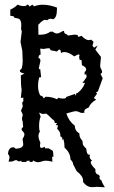

<svg xmlns="http://www.w3.org/2000/svg" viewBox="-20 -690 484 818"><path d="M222.7 -267.1 228.5 -273.4Q236.8 -270 250.5 -270Q262.2 -270 262.2 -276.9L299.3 -290L303.2 -281.7L305.7 -293.9H310.5Q333.5 -311.5 342.3 -337.4L331.1 -335.9L349.1 -361.8L347.2 -374.5L340.8 -371.1L340.3 -382.8Q347.2 -388.7 347.2 -394.5Q347.2 -404.3 329.1 -412.1L327.1 -435.5L319.8 -433.6L316.9 -447.3L318.8 -454.6Q318.8 -458 315.4 -458Q310.5 -458 296.4 -449.7Q272 -468.3 254.4 -468.3Q246.6 -468.3 239.7 -464.4Q238.8 -479 233.9 -479Q230 -479 222.7 -470.7L194.8 -476.1Q194.8 -484.4 187.5 -484.4Q178.7 -484.4 166.5 -481.4L151.4 -482.9L153.3 -458Q144 -456.1 144 -443.4Q152.3 -440.4 152.3 -430.2L145.5 -400.4Q145.5 -395 149.4 -395L151.4 -395.5L155.3 -360.4L148.4 -361.8Q142.1 -346.2 142.1 -322.8Q142.1 -300.3 151.4 -283.7L161.1 -279.3L167 -270.5L173.8 -277.8Q201.7 -277.8 222.7 -267.1ZM426.8 107.9Q402.8 106 393.1 106Q389.2 106 387.7 106.4Q381.8 107.4 372.6 107.4Q350.1 107.4 333.5 85L334 79.1Q334 60.1 306.6 39.1L291.5 9.8Q291.5 -0.5 280.3 -10.3Q279.8 -39.6 254.9 -61Q254.9 -80.1 250.5 -97.7L246.6 -92.3Q246.6 -106.4 236.8 -109.4L237.3 -114.3Q237.3 -128.9 223.6 -141.1L227.1 -156.2L217.3 -156.7L223.1 -166H213.4Q213.4 -177.2 203.6 -181.6Q185.1 -200.7 176.3 -206.5Q171.4 -204.6 165.5 -204.6Q156.7 -204.6 146.5 -210.4L153.3 -192.9Q146.5 -178.7 146.5 -150.9Q146.5 -137.2 149.9 -128.9Q144 -121.6 144 -110.8Q144 -98.1 151.9 -83L150.4 -70.3Q150.4 -59.6 157.2 -59.6Q161.6 -59.6 169.9 -64.9L172.4 -58.1H187L202.1 -49.3Q207.5 -49.3 207.5 -21L202.1 -22.5L203.1 -1Q187.5 -5.4 175.3 -5.4Q165.5 -5.4 157.7 -2.2Q149.9 1 142.6 1Q130.9 1 121.6 -6.3L117.7 0H106L106.4 -5.4L92.3 -4.4L94.2 0H71.3L70.8 -5.9Q65.9 -2.4 60.5 -2.4Q56.6 -2.4 54.4 -5.1Q52.2 -7.8 48.3 -7.8Q43.5 -7.8 33.7 -2.4L16.6 -1L20.5 -18.1Q20.5 -28.3 14.2 -33.2Q14.2 -46.4 20 -54.4Q25.9 -62.5 35.6 -62.5Q42 -62.5 46.9 -56.2Q79.1 -58.1 79.1 -75.7L76.2 -97.7Q84 -109.9 84 -118.2Q84 -123.5 77.9 -129.6Q71.8 -135.7 71.8 -138.7Q71.8 -144 78.6 -149.4L76.7 -171.4Q73.7 -179.7 73.7 -185.5Q73.7 -190.4 75.2 -193.1Q76.7 -195.8 76.7 -198.7Q76.7 -206.1 69.3 -218.3L77.1 -236.8L74.7 -249.5Q74.7 -256.8 79.6 -258.3L79.1 -274.4L68.8 -272.5L72.3 -308.1Q68.8 -322.8 68.8 -368.7L84.5 -376.5Q64.5 -380.4 64.5 -387.7Q64.5 -392.1 72.3 -397.9Q76.7 -414.1 76.7 -427.7Q76.7 -437.5 75.2 -472.7L67.4 -511.7L72.8 -555.7Q69.8 -563.5 69.8 -570.8Q69.8 -573.2 70.3 -576.2Q70.8 -579.1 70.8 -583Q70.8 -606.4 58.1 -610.8Q49.8 -613.3 40.5 -614.3L41 -616.2Q41 -621.6 23.9 -622.6V-649.4Q40 -655.3 55.2 -670.4Q67.4 -664.1 82 -664.1Q90.3 -664.1 92.8 -667.2Q95.2 -670.4 97.7 -670.4Q101.1 -670.4 106.4 -662.1L117.7 -670.4L125 -663.1Q144 -669.9 161.6 -669.9Q190.9 -669.9 222.7 -657.7V-651.4Q222.7 -613.8 206.1 -607.9L196.3 -610.4Q188 -610.4 181.2 -603.5L171.4 -605.5Q162.6 -605.5 143.1 -584.5L143.6 -542H150.9Q177.7 -542 194.8 -555.2H204.6Q213.9 -547.4 223.6 -547.4Q229.5 -547.4 239 -553Q248.5 -558.6 250.5 -558.6Q253.4 -558.6 253.4 -554.7Q253.4 -546.4 261.7 -545.4L270 -538.6L296.9 -542.5L311 -541Q311 -533.2 315.4 -533.2L327.6 -537.6Q343.8 -519 358.9 -519L368.7 -521L378.4 -511.7L374 -495.6L380.4 -486.8L396 -496.1L386.2 -478.5L410.2 -447.3L406.7 -410.2Q406.7 -401.4 410.9 -395.5Q415 -389.6 415 -384.3Q415 -378.9 408.2 -375L417.5 -356.4L397 -300.3Q389.6 -297.9 389.6 -295.4L393.6 -291L379.9 -272.5L389.6 -265.1Q366.2 -252.4 357.4 -231.4Q338.9 -225.6 338.9 -215.3L339.8 -209.5L325.7 -209Q311 -216.3 303.2 -216.3Q294.9 -216.3 262.7 -206.5Q273.4 -173.3 298.8 -154.3Q298.8 -132.8 318.4 -121.1V-117.7Q318.4 -106 325.7 -97.2Q328.1 -93.8 330.3 -90.6Q332.5 -87.4 332.5 -78.6Q332.5 -69.8 347.7 -56.6Q349.1 -30.8 359.9 -30.8L363.3 -31.2L361.8 -22.9Q361.8 -12.7 373 -5.9Q366.7 -3.9 366.7 2Q366.7 11.2 386.7 31.2L386.2 37.1Q386.2 51.8 401.4 55.2L405.3 62L403.8 67.9Q403.8 74.2 412.1 78.1Q414.6 89.4 426.8 107.9Z"/></svg>

Font: Truetypewriter PolyglOTT
Style: Regular
Weight: 400
Designer: Sergey Beatoff a.k.a. Sam_T
Version: Version 3.76